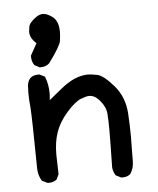

<svg xmlns="http://www.w3.org/2000/svg" viewBox="-49 -688 597 726"><g transform="rotate(-5 250.0 -325.0)"><path d="M388 -4H382L362 -14Q353 -27 351 -45Q353 -137 353 -188Q353 -222 351 -249Q349 -276 325 -303Q308 -322 287 -322Q278 -322 256.5 -314Q235 -306 203 -270.5Q171 -235 157 -194Q145 -159 145 -111L147 -37L138 -18Q126 -8 109 -8H103L82 -18Q68 -40 68 -69V-76Q66 -259 63 -299Q60 -326 60 -354L61 -382Q66 -419 102 -419H108L128 -409Q140 -379 140 -345Q140 -332 138 -319L186 -358Q240 -403 291 -403Q301 -403 325 -398.5Q349 -394 387 -350Q425 -306 429 -244Q432 -194 432 -155Q432 -145 431.5 -117.5Q431 -90 431 -62.5Q431 -35 417 -14Q405 -4 388 -4ZM116 -446H111L92 -456Q82 -470 82 -487V-493L107 -538Q83 -559 83 -583Q83 -586 85.5 -602Q88 -618 115 -637Q128 -646 141 -646Q155 -646 175 -632Q199 -615 199 -573Q199 -558 196 -538.5Q193 -519 148 -458Q135 -446 116 -446Z"/></g></svg>

Font: Xiaolai SC
Style: Regular
Weight: 400
Designer: Nozomi Seto 瀬戸のぞみ
Version: Version 3.11;December 4, 2020;FontCreator 13.0.0.2613 64-bit